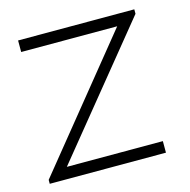

<svg xmlns="http://www.w3.org/2000/svg" viewBox="-85 -623 698 707"><g transform="rotate(-15 263.5 -270.0)"><path d="M20 -15 410 -496H44V-540H487V-523L97 -44H463V0H20Z"/></g></svg>

Font: Tap Sans
Style: Regular
Weight: 400
Designer: Tap Payments
Foundry: Tap Payments
Version: Version 1.001;Glyphs 3.1.2 (3151)